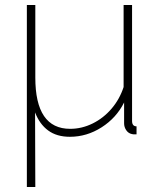

<svg xmlns="http://www.w3.org/2000/svg" viewBox="-20 -540 647 772"><path d="M88 -520H122V-228Q122 -22 262 -22Q309 -22 352.5 -43.5Q396 -65 428.5 -103Q461 -141 477 -190V-520H511V-54Q511 -32 529 -32V0Q515 1 510 -1Q496 -4 487.5 -16.5Q479 -29 479 -44V-128Q448 -66 388.5 -28Q329 10 261 10Q208 10 173.5 -15.5Q139 -41 121 -88L122 212H88Z"/></svg>

Font: Raleway ExtraLight
Style: Regular
Weight: 200
Designer: Matt McInerney, Pablo Impallari, Rodrigo Fuenzalida
Foundry: Matt McInerney, Pablo Impallari, Rodrigo Fuenzalida
Version: Version 4.026